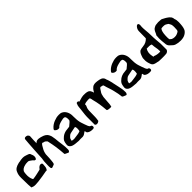

<svg xmlns="http://www.w3.org/2000/svg" viewBox="275 -1982 3275 3275"><g transform="rotate(-45 1912.5 -345.0)"><path d="M22 -247 23 -201 25 -89C25 -72 26 -56 29 -37L30 -21L35 -19C53 -9 82 -2 110 -3H118L133 -4C148 -4 167 -6 185 -8C266 -16 328 -30 401 -42H421C436 -61 446 -82 448 -113L452 -164V-165C450 -179 437 -190 423 -190C404 -191 389 -185 377 -174L369 -167L347 -141C346 -140 345 -139 342 -137C312 -129 288 -124 260 -118C233 -113 194 -103 166 -101H155C152 -101 148 -104 144 -114C128 -150 119 -191 124 -247C126 -275 129 -295 134 -307C149 -334 177 -357 225 -367C242 -371 256 -374 278 -374H304C317 -373 333 -362 344 -354C353 -347 366 -338 376 -330C383 -318 394 -304 415 -304C433 -304 441 -342 441 -342C444 -367 440 -390 429 -412C424 -422 422 -432 419 -439L418 -440C409 -454 386 -459 369 -466C344 -476 316 -484 279 -484C249 -484 225 -478 201 -473C190 -473 173 -470 162 -466C113 -454 62 -431 44 -379C30 -347 22 -316 22 -268Z M494 -85C494 -63 493 -49 497 -31C497 -21 505 -7 520 -8C524 -8 528 -10 533 -12C555 -20 571 -25 582 -32C586 -39 588 -53 591 -62V-65C591 -68 595 -84 595 -95C600 -146 601 -162 603 -221L604 -246C611 -290 623 -322 643 -354C660 -384 673 -412 697 -428C702 -425 712 -422 717 -419H719C748 -415 759 -404 777 -384V-383C782 -380 784 -379 784 -370V-368C809 -258 822 -172 831 -50L832 -29C841 -15 867 -9 878 -2C887 5 898 6 908 8C920 -1 930 -15 930 -33V-60L929 -105C926 -151 914 -214 911 -248V-249C910 -253 910 -257 910 -260L904 -320L894 -379C893 -395 877 -427 872 -438C852 -473 814 -495 774 -506C743 -516 676 -537 640 -506C634 -500 630 -497 625 -492V-496C625 -541 628 -590 632 -653V-654C632 -664 628 -671 623 -677C612 -700 580 -704 560 -701C546 -698 536 -688 535 -670V-665C532 -641 529 -613 528 -583C520 -484 515 -377 509 -277L507 -242C504 -221 501 -199 498 -180V-179C495 -139 494 -108 494 -85Z M970 -101C970 -86 975 -72 986 -59C1012 -29 1051 -22 1094 -17H1095L1164 -11C1189 -11 1216 -16 1237 -13C1244 -12 1251 -12 1257 -12H1258C1322 -17 1343 -73 1354 -51C1358 -42 1356 -16 1375 -7C1394 6 1413 15 1450 18H1451C1475 18 1509 24 1510 -9C1512 -24 1505 -40 1491 -47H1490L1483 -48C1459 -58 1446 -103 1432 -142C1421 -177 1402 -223 1398 -265L1395 -291C1393 -311 1393 -348 1392 -368V-389C1392 -463 1357 -528 1304 -554C1283 -565 1266 -567 1237 -567C1191 -567 1159 -558 1117 -542C1081 -528 1038 -502 1011 -469C1006 -464 996 -453 996 -439V-436L998 -434C1014 -411 1044 -397 1070 -400L1085 -402C1089 -406 1095 -413 1097 -415C1116 -434 1140 -446 1190 -459C1220 -466 1253 -475 1273 -467L1274 -466H1275C1294 -462 1302 -424 1298 -381V-380C1297 -358 1257 -332 1218 -298C1187 -293 1155 -290 1123 -286L1122 -285C1083 -276 1046 -256 1020 -228H1019C1013 -221 1008 -216 1002 -210V-209H1001C980 -185 973 -141 970 -102ZM1080 -97V-109C1080 -114 1083 -124 1088 -136C1095 -155 1105 -160 1121 -177C1133 -190 1147 -197 1163 -201C1202 -209 1240 -217 1277 -224C1279 -224 1284 -223 1289 -218C1300 -194 1296 -149 1289 -120C1257 -105 1212 -100 1170 -95H1169C1152 -92 1138 -90 1129 -90C1114 -92 1088 -93 1080 -97Z M1550 -20C1550 -19 1551 -16 1551 -15C1559 -1 1572 6 1591 5C1612 5 1626 -7 1640 -16V-20C1641 -30 1645 -46 1646 -60V-61C1646 -66 1649 -87 1649 -99C1650 -168 1650 -178 1652 -253C1654 -294 1664 -320 1679 -350V-376C1690 -381 1702 -387 1716 -389C1735 -390 1752 -395 1771 -395H1799C1812 -392 1818 -380 1824 -341V-340C1853 -231 1862 -161 1870 -60C1870 -51 1872 -48 1874 -43C1887 -34 1914 -30 1928 -30C1939 -28 1952 -30 1959 -30H1967C1970 -40 1974 -52 1975 -63C1976 -68 1979 -80 1979 -92C1980 -103 1981 -114 1981 -126C1983 -167 1986 -182 1990 -243C1997 -281 2005 -316 2026 -340V-341L2027 -342C2033 -352 2039 -359 2047 -373C2055 -386 2060 -392 2074 -400C2074 -400 2077 -399 2080 -399H2081L2082 -398C2100 -393 2122 -391 2129 -384V-383C2131 -380 2138 -360 2146 -327C2154 -299 2163 -275 2169 -257C2183 -220 2196 -153 2207 -105C2211 -85 2215 -61 2217 -38L2218 -26L2220 -24C2230 -10 2255 -3 2269 3C2275 7 2285 9 2293 11C2307 3 2316 -14 2316 -34V-37C2316 -95 2308 -132 2297 -182C2291 -207 2283 -242 2281 -256V-257C2277 -277 2272 -291 2270 -310V-311C2264 -330 2258 -353 2253 -375C2251 -386 2237 -416 2234 -426V-432C2216 -491 2162 -499 2110 -507C2061 -514 2016 -514 1986 -484C1963 -466 1945 -438 1929 -409C1918 -446 1905 -487 1858 -498C1830 -506 1799 -506 1765 -506C1739 -505 1717 -498 1699 -493C1676 -487 1642 -475 1642 -477C1642 -493 1628 -498 1618 -498C1602 -498 1590 -495 1589 -479C1581 -464 1575 -445 1573 -423L1567 -364L1561 -312C1559 -292 1556 -272 1554 -251L1551 -200V-25Z M2355 -101C2355 -86 2360 -72 2371 -59C2397 -29 2436 -22 2479 -17H2480L2549 -11C2574 -11 2601 -16 2622 -13C2629 -12 2636 -12 2642 -12H2643C2707 -17 2728 -73 2739 -51C2743 -42 2741 -16 2760 -7C2779 6 2798 15 2835 18H2836C2860 18 2894 24 2895 -9C2897 -24 2890 -40 2876 -47H2875L2868 -48C2844 -58 2831 -103 2817 -142C2806 -177 2787 -223 2783 -265L2780 -291C2778 -311 2778 -348 2777 -368V-389C2777 -463 2742 -528 2689 -554C2668 -565 2651 -567 2622 -567C2576 -567 2544 -558 2502 -542C2466 -528 2423 -502 2396 -469C2391 -464 2381 -453 2381 -439V-436L2383 -434C2399 -411 2429 -397 2455 -400L2470 -402C2474 -406 2480 -413 2482 -415C2501 -434 2525 -446 2575 -459C2605 -466 2638 -475 2658 -467L2659 -466H2660C2679 -462 2687 -424 2683 -381V-380C2682 -358 2642 -332 2603 -298C2572 -293 2540 -290 2508 -286L2507 -285C2468 -276 2431 -256 2405 -228H2404C2398 -221 2393 -216 2387 -210V-209H2386C2365 -185 2358 -141 2355 -102ZM2465 -97V-109C2465 -114 2468 -124 2473 -136C2480 -155 2490 -160 2506 -177C2518 -190 2532 -197 2548 -201C2587 -209 2625 -217 2662 -224C2664 -224 2669 -223 2674 -218C2685 -194 2681 -149 2674 -120C2642 -105 2597 -100 2555 -95H2554C2537 -92 2523 -90 2514 -90C2499 -92 2473 -93 2465 -97Z M2933 -205C2928 -156 2943 -110 2957 -75C2973 -29 3018 -21 3063 -13C3088 -2 3129 -7 3163 -4H3164C3199 -3 3235 -4 3268 -7H3269C3293 -11 3315 -29 3322 -50L3323 -52V-195C3318 -265 3309 -334 3309 -408L3307 -469L3301 -542C3298 -568 3297 -596 3297 -625C3297 -644 3305 -668 3297 -691C3290 -713 3268 -711 3253 -699C3232 -681 3211 -646 3211 -612C3209 -556 3211 -497 3209 -440C3179 -406 3137 -380 3076 -375C3048 -373 3023 -367 3001 -359L3000 -358H2999C2968 -337 2957 -306 2942 -263C2935 -248 2931 -229 2933 -205ZM3070 -238C3072 -258 3085 -290 3096 -305C3134 -306 3183 -308 3206 -293C3210 -209 3225 -184 3225 -127V-108C3222 -105 3215 -105 3197 -105C3160 -105 3121 -114 3096 -126H3077V-134L3071 -168C3067 -185 3066 -208 3070 -238Z M3367 -279C3367 -263 3368 -246 3369 -228L3370 -211L3377 -144C3378 -137 3378 -131 3379 -123C3385 -87 3410 -69 3432 -48C3448 -31 3468 -15 3494 -6C3555 15 3656 19 3713 -15C3742 -31 3764 -53 3776 -76V-77C3795 -115 3800 -177 3802 -236C3802 -249 3801 -265 3799 -285C3798 -298 3792 -312 3787 -328C3787 -347 3781 -366 3770 -382C3754 -403 3735 -420 3710 -435C3697 -443 3671 -459 3651 -468H3650V-469C3643 -471 3633 -481 3615 -482C3597 -484 3573 -486 3553 -486H3552C3536 -484 3525 -484 3503 -481C3498 -481 3490 -480 3485 -479H3484V-478C3464 -471 3447 -463 3430 -449C3411 -430 3397 -401 3381 -362L3372 -352V-349C3370 -331 3368 -308 3367 -279ZM3478 -187C3478 -203 3478 -218 3479 -234C3482 -301 3494 -345 3513 -367C3513 -367 3514 -367 3517 -370C3520 -371 3526 -372 3532 -373H3533C3546 -376 3568 -374 3589 -373C3606 -373 3634 -355 3652 -343V-342H3653C3655 -341 3656 -340 3657 -339C3666 -323 3679 -302 3683 -289C3687 -273 3688 -252 3688 -229C3688 -208 3687 -189 3685 -170C3682 -137 3671 -135 3632 -116C3599 -101 3547 -102 3514 -118C3507 -123 3493 -134 3483 -143C3480 -156 3478 -172 3478 -187Z"/></g></svg>

Font: Vapor
Style: Bd
Weight: 700
Foundry: Cannot Into Space Fonts
Version: Version 0.179